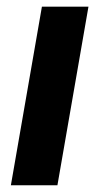

<svg xmlns="http://www.w3.org/2000/svg" viewBox="-20 -548 311 568"><path d="M241.7 -528.3H104L12.2 0H149.9Z"/></svg>

Font: Roboto
Style: Bold Italic
Weight: 700
Italic angle: -12°
Designer: Google
Version: Version 2.137; 2017